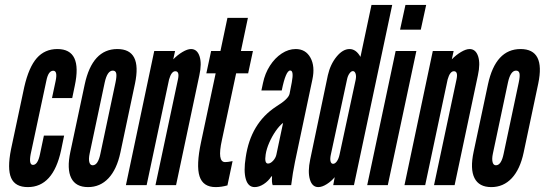

<svg xmlns="http://www.w3.org/2000/svg" viewBox="-20 -755 2222 783"><path d="M93.5 8Q196.5 8 229 -141.5L241.5 -202H159L143 -126Q134 -82.5 114.5 -82.5Q97 -82.5 105 -126L169 -425.5Q177 -466.5 197 -466.5Q215.5 -466.5 207 -425.5L192 -355H274.5L285 -405.5Q317 -555 214 -555Q162.5 -555 130 -518Q97.5 -481 79 -400.5L25 -146.5Q9 -66.5 25.5 -29.2Q42 8 93.5 8Z M339 8Q388.5 8 422.5 -28.2Q456.5 -64.5 471 -133L530.5 -414Q560 -555 458.5 -555Q356.5 -555 325.5 -411L267 -136Q252 -65.5 270.5 -28.8Q289 8 339 8ZM358 -81Q347.5 -81 344.2 -94Q341 -107 345.5 -128.5L407 -418.5Q417.5 -467 440 -467Q451.5 -467 454 -455.8Q456.5 -444.5 451 -418.5L389.5 -128.5Q380 -81 358 -81Z M493.5 0H578L669.5 -431Q679 -464.5 695 -464.5Q712.5 -464.5 706 -432.5L614 0H698L793 -448Q803.5 -496 793.8 -525.5Q784 -555 759 -555Q744.5 -555 724.2 -543Q704 -531 686.5 -513L694 -547H609Z M859.5 8Q883 8 907.5 1L928.5 -98Q916 -95.5 910 -94.8Q904 -94 898 -94Q865 -94 885 -184L943 -456H992L1011.5 -547H962.5L991 -682H907.5L879 -547H841L821.5 -456H859.5L800 -176Q779.5 -80 793.8 -36Q808 8 859.5 8Z M1018.5 8Q1036.5 8 1055.5 -4.2Q1074.5 -16.5 1087 -36H1089.5Q1087.5 -11 1092 0H1167.5Q1171.5 -31 1174.5 -49.2Q1177.5 -67.5 1183 -95L1254 -431Q1265.5 -484.5 1246 -519.8Q1226.5 -555 1186 -555Q1156.5 -555 1128.8 -536.8Q1101 -518.5 1080.8 -487Q1060.5 -455.5 1052.5 -416.5L1046 -386H1129Q1145.5 -467.5 1163.5 -467.5Q1179 -467.5 1170 -419.5L1161 -373Q1159 -362.5 1146 -349.8Q1133 -337 1105.5 -320Q1002 -252 982 -113Q973 -57 982.5 -24.5Q992 8 1018.5 8ZM1073 -88Q1057.5 -88 1063.5 -125.5Q1067 -148 1078 -173.2Q1089 -198.5 1104.2 -220.5Q1119.5 -242.5 1134.5 -254L1107 -124Q1104 -110.5 1093.5 -99.2Q1083 -88 1073 -88Z M1278 8Q1293.5 8 1312.5 -4Q1331.5 -16 1345 -32.5L1339 0H1423.5L1579.5 -735H1495L1450 -523Q1432 -555 1405.5 -555Q1378 -555 1352.5 -523.8Q1327 -492.5 1317 -448L1245 -104.5Q1234.5 -54.5 1243.8 -23.2Q1253 8 1278 8ZM1338.5 -87Q1330.5 -87 1328 -97Q1325.5 -107 1329 -123.5L1395 -430Q1398 -445.5 1405 -455.2Q1412 -465 1419 -465Q1426.5 -465 1430 -455Q1433.5 -445 1430.5 -430L1364.5 -123.5Q1361 -107.5 1353.8 -97.2Q1346.5 -87 1338.5 -87Z M1611.5 -634H1696L1718 -735H1633.5ZM1477.5 0H1561.5L1678 -547H1593.5Z M1629.5 0H1714L1805.5 -431Q1815 -464.5 1831 -464.5Q1848.5 -464.5 1842 -432.5L1750 0H1834L1929 -448Q1939.5 -496 1929.8 -525.5Q1920 -555 1895 -555Q1880.5 -555 1860.2 -543Q1840 -531 1822.5 -513L1830 -547H1745Z M1983.5 8Q2033 8 2067 -28.2Q2101 -64.5 2115.5 -133L2175 -414Q2204.5 -555 2103 -555Q2001 -555 1970 -411L1911.5 -136Q1896.5 -65.5 1915 -28.8Q1933.5 8 1983.5 8ZM2002.5 -81Q1992 -81 1988.8 -94Q1985.5 -107 1990 -128.5L2051.5 -418.5Q2062 -467 2084.5 -467Q2096 -467 2098.5 -455.8Q2101 -444.5 2095.5 -418.5L2034 -128.5Q2024.5 -81 2002.5 -81Z"/></svg>

Font: League Gothic SemiCondensed Italic
Style: Regular
Weight: 400
Width: 4
Designer: The League of Moveable Type
Version: Version 1.600; ttfautohint (v1.8.3)